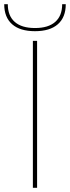

<svg xmlns="http://www.w3.org/2000/svg" viewBox="-59 -891 332 911"><path d="M97 -697H117V0H97ZM-39 -871H-22Q-22 -816 11 -787Q44 -758 107 -758Q170 -758 203 -787Q236 -816 236 -871H253Q253 -809 215.5 -776Q178 -743 107 -743Q36 -743 -1.5 -776Q-39 -809 -39 -871Z"/></svg>

Font: Hanken Grotesk Thin
Style: Regular
Weight: 100
Designer: Alfredo Marco Pradil
Foundry: Hanken Design Co.
Version: Version 3.014